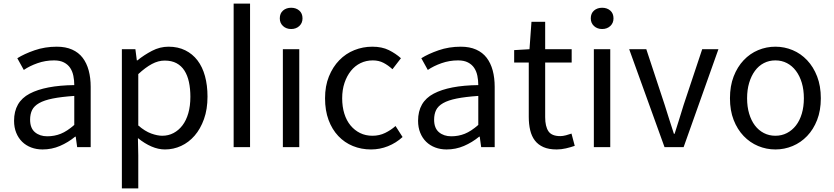

<svg xmlns="http://www.w3.org/2000/svg" viewBox="-20 -816 4624 1065"><path d="M216 13Q182 13 153 2Q124 -9 103 -29.5Q82 -50 70 -79.5Q58 -109 58 -146Q58 -251 144.5 -296.5Q231 -342 392 -344Q392 -370 387 -395Q382 -420 369.5 -439Q357 -458 335 -469.5Q313 -481 280 -481Q232 -481 188 -465.5Q144 -450 112 -428L76 -493Q114 -517 171.5 -537Q229 -557 295 -557Q344 -557 380 -541Q416 -525 438.5 -495.5Q461 -466 472 -425Q483 -384 483 -334V0H408L400 -58H397Q358 -26 312.5 -6.5Q267 13 216 13ZM242 -60Q282 -60 317 -74Q352 -88 392 -123V-284Q320 -279 272.5 -269.5Q225 -260 197 -244Q169 -228 158 -205.5Q147 -183 147 -152Q147 -105 174 -82.5Q201 -60 242 -60Z M656 -543H731L739 -481H742Q779 -511 823 -534Q867 -557 915 -557Q967 -557 1007.5 -537Q1048 -517 1075.5 -481Q1103 -445 1117 -394Q1131 -343 1131 -280Q1131 -210 1111.5 -155.5Q1092 -101 1059.5 -63.5Q1027 -26 984.5 -6.5Q942 13 895 13Q858 13 820 -3.5Q782 -20 745 -50L747 45V229H656ZM880 -63Q914 -63 942.5 -78Q971 -93 992 -120.5Q1013 -148 1024.5 -188Q1036 -228 1036 -279Q1036 -324 1028 -361Q1020 -398 1003 -424.5Q986 -451 959 -465.5Q932 -480 893 -480Q858 -480 822.5 -461Q787 -442 747 -405V-120Q784 -88 818.5 -75.5Q853 -63 880 -63Z M1276 0V-796H1367V0Z M1549 -543H1640V0H1549ZM1595 -655Q1568 -655 1550 -671.5Q1532 -688 1532 -714Q1532 -742 1550 -757.5Q1568 -773 1595 -773Q1622 -773 1640 -757.5Q1658 -742 1658 -714Q1658 -688 1640 -671.5Q1622 -655 1595 -655Z M2038 13Q1984 13 1937.5 -6Q1891 -25 1856.5 -61.5Q1822 -98 1802.5 -150.5Q1783 -203 1783 -271Q1783 -339 1804.5 -392Q1826 -445 1862 -482Q1898 -519 1945.5 -538Q1993 -557 2045 -557Q2099 -557 2137 -538Q2175 -519 2204 -493L2157 -432Q2133 -454 2107 -467.5Q2081 -481 2048 -481Q2011 -481 1980 -466Q1949 -451 1926.5 -423Q1904 -395 1891 -356.5Q1878 -318 1878 -271Q1878 -224 1890 -185.5Q1902 -147 1924.5 -120Q1947 -93 1977.5 -78Q2008 -63 2046 -63Q2084 -63 2116 -78.5Q2148 -94 2174 -117L2213 -56Q2177 -23 2132 -5Q2087 13 2038 13Z M2457 13Q2423 13 2394 2Q2365 -9 2344 -29.5Q2323 -50 2311 -79.5Q2299 -109 2299 -146Q2299 -251 2385.5 -296.5Q2472 -342 2633 -344Q2633 -370 2628 -395Q2623 -420 2610.5 -439Q2598 -458 2576 -469.5Q2554 -481 2521 -481Q2473 -481 2429 -465.5Q2385 -450 2353 -428L2317 -493Q2355 -517 2412.5 -537Q2470 -557 2536 -557Q2585 -557 2621 -541Q2657 -525 2679.5 -495.5Q2702 -466 2713 -425Q2724 -384 2724 -334V0H2649L2641 -58H2638Q2599 -26 2553.5 -6.5Q2508 13 2457 13ZM2483 -60Q2523 -60 2558 -74Q2593 -88 2633 -123V-284Q2561 -279 2513.5 -269.5Q2466 -260 2438 -244Q2410 -228 2399 -205.5Q2388 -183 2388 -152Q2388 -105 2415 -82.5Q2442 -60 2483 -60Z M3068 13Q3024 13 2994.5 0Q2965 -13 2947 -36.5Q2929 -60 2921 -93.5Q2913 -127 2913 -168V-469H2832V-538L2917 -543L2928 -695H3004V-543H3151V-469H3004V-166Q3004 -115 3022 -88Q3040 -61 3088 -61Q3102 -61 3119 -65.5Q3136 -70 3150 -75L3168 -7Q3145 1 3119 7Q3093 13 3068 13Z M3274 -543H3365V0H3274ZM3320 -655Q3293 -655 3275 -671.5Q3257 -688 3257 -714Q3257 -742 3275 -757.5Q3293 -773 3320 -773Q3347 -773 3365 -757.5Q3383 -742 3383 -714Q3383 -688 3365 -671.5Q3347 -655 3320 -655Z M3470 -543H3565L3667 -234Q3680 -194 3692.5 -153Q3705 -112 3718 -74H3722Q3734 -112 3747 -153Q3760 -194 3772 -234L3875 -543H3965L3772 0H3666Z M4281 13Q4231 13 4185.5 -6Q4140 -25 4105 -61.5Q4070 -98 4049.5 -150.5Q4029 -203 4029 -271Q4029 -339 4049.5 -392Q4070 -445 4105 -482Q4140 -519 4185.5 -538Q4231 -557 4281 -557Q4331 -557 4376.5 -538Q4422 -519 4457 -482Q4492 -445 4512.5 -392Q4533 -339 4533 -271Q4533 -203 4512.5 -150.5Q4492 -98 4457 -61.5Q4422 -25 4376.5 -6Q4331 13 4281 13ZM4281 -63Q4316 -63 4345 -78Q4374 -93 4395 -120Q4416 -147 4427.5 -185.5Q4439 -224 4439 -271Q4439 -318 4427.5 -356.5Q4416 -395 4395 -423Q4374 -451 4345 -466Q4316 -481 4281 -481Q4246 -481 4217 -466Q4188 -451 4167.5 -423Q4147 -395 4135.5 -356.5Q4124 -318 4124 -271Q4124 -224 4135.5 -185.5Q4147 -147 4167.5 -120Q4188 -93 4217 -78Q4246 -63 4281 -63Z"/></svg>

Font: SpoqaHanSans-Regular
Style: Regular
Weight: 400
Designer: [Spoqa Han Sans] Dong-huui Kim \uAE40 \uB3D9 \uD718  Younghwa Kang \uAC15 \uC601 \uD654  [Noto Sans] Ryoko NISHIZUKA \u8
Foundry: Spoqa (http://www.spoqa-han-sans.com)
Version: Version 2.000